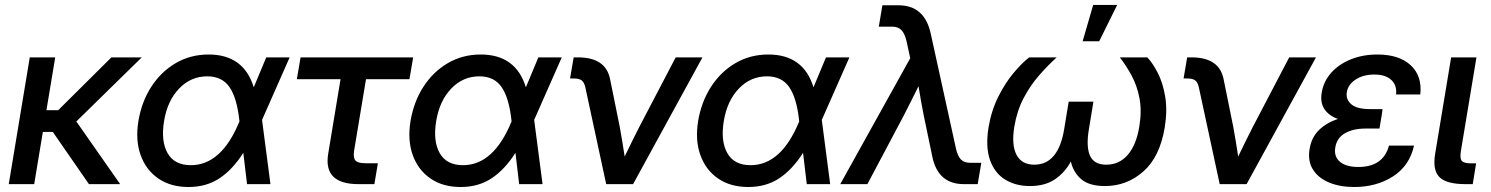

<svg xmlns="http://www.w3.org/2000/svg" viewBox="-20 -749 6066 781"><path d="M204.6 -515.6 168.9 -300.8H216.8L433.1 -515.6H556.6L290.5 -254.9L468.8 0H341.8L194.8 -212.4H154.3L119.1 0H15.6L101.1 -515.6Z M747.1 11.7Q674.3 11.7 624 -22.9Q573.7 -57.6 552 -118.2Q530.3 -178.7 543 -256.8Q556.2 -335.4 595.7 -396.5Q635.3 -457.5 695.1 -492.4Q754.9 -527.3 828.6 -527.3Q971.2 -527.3 1012.2 -394L1063 -515.6H1158.2L1045.9 -261.2L1080.1 0H984.9L969.7 -127.4Q926.8 -59.6 873 -23.9Q819.3 11.7 747.1 11.7ZM954.1 -255.4 953.6 -259.3Q943.8 -350.6 913.6 -394.5Q883.3 -438.5 823.2 -438.5Q756.3 -438.5 708.7 -388.9Q661.1 -339.4 647.5 -257.3Q633.8 -175.3 661.6 -126.2Q689.5 -77.1 756.3 -77.1Q881.3 -77.1 954.1 -255.4Z M1438 0Q1294.9 0 1314.9 -123L1365.2 -426.8H1187.5L1202.6 -515.6H1660.6L1645.5 -426.8H1468.8L1420.4 -136.2Q1416 -107.4 1425.8 -96.2Q1435.5 -85 1466.8 -85H1517.1L1502.9 0Z M1854 11.7Q1781.2 11.7 1731 -22.9Q1680.7 -57.6 1658.9 -118.2Q1637.2 -178.7 1649.9 -256.8Q1663.1 -335.4 1702.6 -396.5Q1742.2 -457.5 1802 -492.4Q1861.8 -527.3 1935.5 -527.3Q2078.1 -527.3 2119.1 -394L2169.9 -515.6H2265.1L2152.8 -261.2L2187 0H2091.8L2076.7 -127.4Q2033.7 -59.6 1980 -23.9Q1926.3 11.7 1854 11.7ZM2061 -255.4 2060.5 -259.3Q2050.8 -350.6 2020.5 -394.5Q1990.2 -438.5 1930.2 -438.5Q1863.3 -438.5 1815.7 -388.9Q1768.1 -339.4 1754.4 -257.3Q1740.7 -175.3 1768.6 -126.2Q1796.4 -77.1 1863.3 -77.1Q1988.3 -77.1 2061 -255.4Z M2445.8 0 2360.8 -394.5Q2356.4 -414.1 2346.2 -421.9Q2335.9 -429.7 2314.9 -429.7H2298.8L2313.5 -515.6H2331.5Q2444.8 -515.6 2461.9 -425.8L2501 -232.9Q2506.3 -202.1 2511.5 -172.1Q2516.6 -142.1 2521 -112.3Q2535.6 -142.6 2550.3 -172.6Q2564.9 -202.6 2580.6 -232.9L2728.5 -515.6H2837.4L2555.2 0Z M3023.9 11.7Q2951.2 11.7 2900.9 -22.9Q2850.6 -57.6 2828.9 -118.2Q2807.1 -178.7 2819.8 -256.8Q2833 -335.4 2872.6 -396.5Q2912.1 -457.5 2971.9 -492.4Q3031.7 -527.3 3105.5 -527.3Q3248 -527.3 3289.1 -394L3339.8 -515.6H3435.1L3322.8 -261.2L3356.9 0H3261.7L3246.6 -127.4Q3203.6 -59.6 3149.9 -23.9Q3096.2 11.7 3023.9 11.7ZM3231 -255.4 3230.5 -259.3Q3220.7 -350.6 3190.4 -394.5Q3160.2 -438.5 3100.1 -438.5Q3033.2 -438.5 2985.6 -388.9Q2938 -339.4 2924.3 -257.3Q2910.6 -175.3 2938.5 -126.2Q2966.3 -77.1 3033.2 -77.1Q3158.2 -77.1 3231 -255.4Z M3397.9 0 3682.6 -512.2 3667.5 -581.5Q3660.2 -612.8 3646.7 -626.7Q3633.3 -640.6 3608.9 -640.6H3554.7L3569.3 -727.5H3634.8Q3740.2 -727.5 3765.6 -613.8L3868.2 -146.5Q3875 -115.2 3887.9 -101.1Q3900.9 -86.9 3925.3 -86.9H3971.7L3957 0H3900.9Q3794.4 0 3772 -113.8L3736.8 -282.7Q3725.6 -339.8 3716.3 -398.4Q3702.1 -369.6 3687.5 -340.6Q3672.9 -311.5 3658.2 -282.7L3508.3 0Z M4169.4 7.8Q4111.3 7.8 4068.6 -18.6Q4025.9 -44.9 4007.1 -97.9Q3988.3 -150.9 4001 -230.5Q4012.7 -299.8 4040.8 -355.7Q4068.8 -411.6 4102.8 -452.1Q4136.7 -492.7 4166.5 -515.6H4278.3Q4242.2 -482.9 4206.5 -442.1Q4170.9 -401.4 4143.8 -349.9Q4116.7 -298.3 4106 -233.9Q4093.8 -160.2 4114.7 -119.6Q4135.7 -79.1 4187 -79.1Q4284.7 -79.1 4308.6 -222.7L4327.1 -335.4H4427.7L4409.2 -222.7Q4397.5 -152.3 4413.8 -115.7Q4430.2 -79.1 4480 -79.1Q4532.7 -79.1 4567.4 -119.1Q4602.1 -159.2 4614.3 -233.9Q4625 -298.3 4615 -349.9Q4605 -401.4 4582.8 -442.1Q4560.5 -482.9 4535.2 -515.6H4647Q4668.9 -492.7 4689.7 -452.1Q4710.4 -411.6 4719.7 -355.7Q4729 -299.8 4717.8 -230.5Q4697.8 -110.4 4630.6 -51.3Q4563.5 7.8 4474.6 7.8Q4411.1 7.8 4378.4 -20Q4345.7 -47.9 4335.9 -92.3Q4312 -47.4 4271.5 -19.8Q4231 7.8 4169.4 7.8ZM4383.8 -581.1 4426.8 -729H4524.4L4451.2 -581.1Z M4941.4 0 4856.4 -394.5Q4852.1 -414.1 4841.8 -421.9Q4831.5 -429.7 4810.5 -429.7H4794.4L4809.1 -515.6H4827.1Q4940.4 -515.6 4957.5 -425.8L4996.6 -232.9Q5002 -202.1 5007.1 -172.1Q5012.2 -142.1 5016.6 -112.3Q5031.2 -142.6 5045.9 -172.6Q5060.5 -202.6 5076.2 -232.9L5224.1 -515.6H5333L5050.8 0Z M5488.8 11.7Q5430.2 11.7 5386.2 -6.6Q5342.3 -24.9 5320.6 -59.6Q5298.8 -94.2 5307.1 -143.1Q5314.5 -189.9 5345.2 -220Q5376 -250 5422.4 -265.1Q5384.8 -278.8 5367.2 -305.4Q5349.6 -332 5356.4 -373Q5364.3 -418.9 5395.5 -453.6Q5426.8 -488.3 5475.3 -507.8Q5523.9 -527.3 5583 -527.3Q5671.4 -527.3 5718.5 -483.4Q5765.6 -439.5 5757.3 -364.7H5658.7Q5663.1 -401.4 5639.6 -423.6Q5616.2 -445.8 5570.3 -445.8Q5525.4 -445.8 5494.4 -425.5Q5463.4 -405.3 5458.5 -374Q5453.6 -345.2 5476.3 -325.2Q5499 -305.2 5553.2 -305.2H5604L5600.6 -281.7L5591.3 -226.1H5534.2Q5484.9 -226.1 5451.4 -207.3Q5418 -188.5 5411.6 -149.4Q5405.3 -112.3 5430.4 -91.1Q5455.6 -69.8 5504.9 -69.8Q5606.9 -69.8 5629.9 -156.7H5731.9Q5713.4 -74.2 5646 -31.2Q5578.6 11.7 5488.8 11.7Z M5940.9 0Q5863.8 0 5835.2 -28.6Q5806.6 -57.1 5817.9 -124L5882.8 -515.6H5985.8L5922.4 -134.3Q5917.5 -104.5 5926.3 -94.5Q5935.1 -84.5 5964.4 -84.5H5984.4L5970.7 0Z"/></svg>

Font: Inter Display Medium
Style: Italic
Weight: 500
Italic angle: -9.39999°
Designer: Rasmus Andersson
Foundry: rsms
Version: Version 4.000;git-a52131595